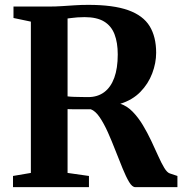

<svg xmlns="http://www.w3.org/2000/svg" viewBox="-20 -770 750 790"><path d="M33.5 0V-46L107 -58.5V-681L35.5 -696V-743H178Q209 -743 235.2 -744.8Q261.5 -746.5 287.2 -748.2Q313 -750 343.5 -750Q446.5 -750 507.8 -728Q569 -706 595.8 -662.2Q622.5 -618.5 622.5 -553Q622.5 -510.5 606.2 -467.8Q590 -425 557.5 -391.8Q525 -358.5 475 -343Q503 -334 526 -310.2Q549 -286.5 567.8 -255.2Q586.5 -224 602.2 -190.8Q618 -157.5 631 -128.2Q644 -99 655.8 -79.5Q667.5 -60 678.5 -56.5L710 -46V0H536.5Q524 0 511.2 -21.2Q498.5 -42.5 484.5 -76.8Q470.5 -111 455.2 -150.2Q440 -189.5 423.8 -225.8Q407.5 -262 390 -287.8Q372.5 -313.5 353.5 -320.5Q343.5 -320.5 330.5 -320.5Q317.5 -320.5 304 -320.5Q290.5 -320.5 278.2 -320.5Q266 -320.5 258 -321V-58.5L346 -46V0ZM343 -370.5Q381.5 -370.5 408.8 -390.8Q436 -411 450.2 -450Q464.5 -489 464.5 -546Q464.5 -594.5 451.2 -629Q438 -663.5 408.2 -681.5Q378.5 -699.5 328 -699.5Q311 -699.5 298.5 -698.5Q286 -697.5 276.2 -696.2Q266.5 -695 258 -694V-373.5Q268 -372 284.8 -371.5Q301.5 -371 318 -370.8Q334.5 -370.5 343 -370.5Z"/></svg>

Font: Merriweather 60pt
Style: Bold
Weight: 700
Version: Version 2.100